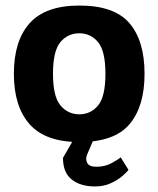

<svg xmlns="http://www.w3.org/2000/svg" viewBox="-20 -502 571 692"><path d="M266 10Q144 10 87 -54Q30 -118 30 -236Q30 -355 87 -418.5Q144 -482 266 -482Q392 -482 446.5 -418.5Q501 -355 501 -236Q501 -118 446.5 -54Q392 10 266 10ZM266 -90Q307 -90 333.5 -122Q360 -154 360 -236Q360 -318 333.5 -350Q307 -382 266 -382Q224 -382 197.5 -350Q171 -318 171 -236Q171 -154 198 -122Q225 -90 266 -90ZM322 170Q270 170 238.5 145Q207 120 207 67L253 -13H323L294 55Q287 72 294.5 85.5Q302 99 327 99Q357 99 380 87Q403 75 415 65L443 110Q438 118 421 132.5Q404 147 379 158.5Q354 170 322 170Z"/></svg>

Font: Rowdies Light
Style: Regular
Weight: 300
Designer: Jaikishan Patel
Version: Version 1.000; ttfautohint (v1.8.3)